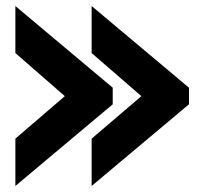

<svg xmlns="http://www.w3.org/2000/svg" viewBox="-20 -644 679 637"><path d="M31 -184 195 -325 31 -468V-624L354 -353V-298L31 -27ZM284 -184 449 -325 284 -468V-624L607 -353V-298L284 -27Z"/></svg>

Font: Pridi SemiBold
Style: Regular
Weight: 600
Designer: Katatrad Team
Foundry: CadsonDemak
Version: Version 1.001